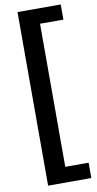

<svg xmlns="http://www.w3.org/2000/svg" viewBox="-107 -835 549 1085"><g transform="rotate(-10 167.5 -292.0)"><path d="M325 206V118H191V-703H325V-790H77V206Z"/></g></svg>

Font: Repo DemiBold
Style: Regular
Weight: 600
Designer: Stefan Peev
Foundry: Context Ltd
Version: Version 1.502